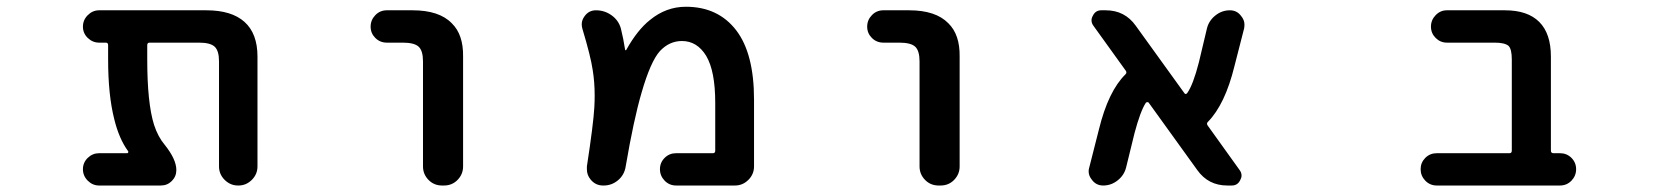

<svg xmlns="http://www.w3.org/2000/svg" viewBox="-20 -579 5040 580"><path d="M699.2 -18.6Q675.8 -18.6 658.7 -35.6Q641.6 -52.7 641.6 -76.2V-393.6Q641.6 -425.8 628.4 -438Q615.2 -450.2 581.1 -450.2H431.6Q424.8 -450.2 424.8 -442.4V-399.4Q424.8 -267.6 445.3 -202.1Q457 -166 477.5 -141.6Q512.7 -97.7 512.7 -65.4Q512.7 -45.9 499 -32.2Q485.4 -18.6 465.8 -18.6H279.3Q259.8 -18.6 245.1 -33.2Q230.5 -47.9 230.5 -67.9Q230.5 -87.9 245.1 -102.1Q259.8 -116.2 279.3 -116.2H364.3Q366.2 -116.2 367.2 -118.2Q368.2 -120.1 367.2 -122.1Q339.8 -159.2 325.2 -218.8Q306.6 -292 306.6 -399.4V-442.4Q306.6 -450.2 299.8 -450.2H279.3Q259.8 -450.2 245.1 -464.4Q230.5 -478.5 230.5 -498.5Q230.5 -518.6 245.1 -533.2Q259.8 -547.9 279.3 -547.9H603.5Q679.7 -547.9 718.8 -512.7Q757.8 -477.5 757.8 -408.2V-76.2Q757.8 -52.7 740.7 -35.6Q723.6 -18.6 700.2 -18.6Z M1315.4 -18.6Q1291 -18.6 1274.4 -35.6Q1257.8 -52.7 1257.8 -76.2V-393.6Q1257.8 -425.8 1244.6 -438Q1231.4 -450.2 1196.3 -450.2H1148.4Q1127.9 -450.2 1113.8 -464.4Q1099.6 -478.5 1099.6 -498.5Q1099.6 -518.6 1113.8 -533.2Q1127.9 -547.9 1148.4 -547.9H1226.6Q1306.6 -547.9 1344.7 -508.8Q1379.9 -474.6 1378.9 -408.2V-76.2Q1378.9 -52.7 1362.3 -35.6Q1345.7 -18.6 1321.3 -18.6Z M2022.5 -18.6Q2002 -18.6 1987.8 -33.2Q1973.6 -47.9 1973.6 -67.9Q1973.6 -87.9 1987.8 -102.1Q2002 -116.2 2022.5 -116.2H2133.8Q2140.6 -116.2 2140.6 -124V-268.6Q2140.6 -364.3 2113.3 -410.2Q2085.9 -455.1 2040 -455.1Q2002 -455.1 1973.6 -424.8Q1945.3 -393.6 1918 -298.8Q1894.5 -218.8 1870.1 -76.2Q1866.2 -50.8 1847.2 -34.7Q1828.1 -18.6 1803.7 -18.6H1801.8Q1779.3 -18.6 1764.6 -36.1Q1752.9 -49.8 1752.9 -67.4Q1752.9 -71.3 1752.9 -76.2Q1772.5 -204.1 1775.4 -254.9Q1776.4 -272.5 1776.4 -290Q1776.4 -331.1 1770.5 -367.2Q1764.6 -408.2 1739.3 -492.2Q1737.3 -499 1737.3 -505.9Q1737.3 -518.6 1746.1 -530.3Q1758.8 -547.9 1780.3 -547.9Q1806.6 -547.9 1827.6 -532.7Q1848.6 -517.6 1855.5 -493.2Q1863.3 -461.9 1868.2 -429.7Q1868.2 -427.7 1869.6 -427.2Q1871.1 -426.8 1872.1 -428.7Q1905.3 -488.3 1943.4 -518.6Q1992.2 -558.6 2051.8 -558.6Q2149.4 -558.6 2204.1 -487.3Q2257.8 -417 2257.8 -278.3V-76.2Q2257.8 -52.7 2240.7 -35.6Q2223.6 -18.6 2200.2 -18.6Z M2815.4 -18.6Q2791 -18.6 2774.4 -35.6Q2757.8 -52.7 2757.8 -76.2V-393.6Q2757.8 -425.8 2744.6 -438Q2731.4 -450.2 2696.3 -450.2H2648.4Q2627.9 -450.2 2613.8 -464.4Q2599.6 -478.5 2599.6 -498.5Q2599.6 -518.6 2613.8 -533.2Q2627.9 -547.9 2648.4 -547.9H2726.6Q2806.6 -547.9 2844.7 -508.8Q2879.9 -474.6 2878.9 -408.2V-76.2Q2878.9 -52.7 2862.3 -35.6Q2845.7 -18.6 2821.3 -18.6Z M3687.5 -18.6Q3629.9 -18.6 3596.7 -65.4L3450.2 -268.6Q3449.2 -270.5 3446.3 -270.5Q3443.4 -270.5 3441.4 -268.6Q3424.8 -243.2 3407.2 -176.8L3381.8 -73.2Q3376 -49.8 3356.4 -34.2Q3336.9 -18.6 3312.5 -18.6Q3291 -18.6 3278.3 -36.1Q3268.6 -47.9 3268.6 -61.5Q3268.6 -67.4 3270.5 -73.2L3299.8 -188.5Q3328.1 -303.7 3379.9 -354.5Q3384.8 -359.4 3380.9 -365.2L3283.2 -501Q3277.3 -508.8 3277.3 -517.6Q3277.3 -524.4 3281.2 -531.2Q3289.1 -547.9 3306.6 -547.9H3320.3Q3377.9 -547.9 3411.1 -501L3557.6 -297.9Q3561.5 -292 3566.4 -297.9Q3584 -322.3 3601.6 -390.6L3626 -493.2Q3631.8 -516.6 3651.4 -532.2Q3670.9 -547.9 3695.3 -547.9Q3716.8 -547.9 3729.5 -530.3Q3739.3 -518.6 3739.3 -504.9Q3739.3 -499 3738.3 -493.2L3709 -378.9Q3680.7 -263.7 3628.9 -210.9Q3624 -206.1 3627.9 -200.2L3724.6 -65.4Q3730.5 -57.6 3730.5 -48.8Q3730.5 -42 3726.6 -35.2Q3718.8 -18.6 3701.2 -18.6Z M4320.3 -18.6Q4299.8 -18.6 4285.6 -33.2Q4271.5 -47.9 4271.5 -67.9Q4271.5 -87.9 4285.6 -102.1Q4299.8 -116.2 4320.3 -116.2H4540Q4546.9 -116.2 4546.9 -124V-399.4Q4546.9 -430.7 4537.1 -440.4Q4525.4 -450.2 4495.1 -450.2H4350.6Q4331.1 -450.2 4316.9 -464.4Q4302.7 -478.5 4302.7 -498.5Q4302.7 -518.6 4316.9 -533.2Q4331.1 -547.9 4350.6 -547.9H4526.4Q4594.7 -547.9 4629.9 -512.7Q4665 -477.5 4665 -408.2V-124Q4665 -116.2 4672.9 -116.2H4692.4Q4712.9 -116.2 4727.1 -102.1Q4741.2 -87.9 4741.2 -67.9Q4741.2 -47.9 4727.1 -33.2Q4712.9 -18.6 4692.4 -18.6Z"/></svg>

Font: Rounded Mgen+ 2m medium
Style: Regular
Weight: 500
Designer: [Source Han Sans]
Ryoko NISHIZUKA  (kana & ideographs); Paul D. Hunt (Latin, Greek & Cyrillic); Wenlong ZHANG  (bopomofo
Version: Version 1.059.20150602